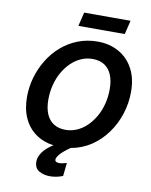

<svg xmlns="http://www.w3.org/2000/svg" viewBox="-112 -961 990 1256"><g transform="rotate(10 382.5 -333.5)"><path d="M307.5 213.2Q267 213.2 235.6 195.5Q204.2 177.8 204.2 133Q204.2 103 226.6 71Q249 39 296.5 9.2Q295.5 9.5 294.8 9.5Q294 9.5 293 9.5Q225.5 -0.5 175.4 -36.6Q125.2 -72.8 97.9 -132.4Q70.5 -192 70.5 -272.8Q70.5 -339.2 89 -403Q107.5 -466.8 141.8 -522.2Q176 -577.8 224.5 -619.8Q273 -661.8 333.5 -685.2Q394 -708.8 464 -708.8Q542.5 -708.8 603.6 -675Q664.8 -641.2 700 -577.2Q735.2 -513.2 735.2 -422Q735.2 -346.8 712.4 -275.6Q689.5 -204.5 647 -145.4Q604.5 -86.2 544.6 -46Q484.8 -5.8 409.8 7.5Q362.2 40.8 343.5 63.1Q324.8 85.5 324.8 99.2Q324.8 109 332.5 113.4Q340.2 117.8 354 117.8Q366.8 117.8 381.1 113.9Q395.5 110 402.5 108.2L393.2 196.2Q374.8 203.8 352.8 208.5Q330.8 213.2 307.5 213.2ZM355.5 -103.5Q395 -103.5 431 -119.4Q467 -135.2 496.6 -164Q526.2 -192.8 548.5 -231.5Q570.8 -270.2 582.8 -317.4Q594.8 -364.5 594.8 -415.8Q594.8 -469.8 578.8 -509.1Q562.8 -548.5 530.8 -569.8Q498.8 -591 450.2 -591Q410.8 -591 374.8 -575.1Q338.8 -559.2 309.1 -530.5Q279.5 -501.8 257.2 -463Q235 -424.2 223 -377.2Q211 -330.2 211 -279Q211 -225 227 -185.5Q243 -146 275.5 -124.8Q308 -103.5 355.5 -103.5ZM320.8 -788 343.2 -880H651.2L629 -788Z"/></g></svg>

Font: Ubuntu Sans
Style: Italic
Weight: 400
Italic angle: -13.5°
Designer: Dalton Maag Ltd
Foundry: Dalton Maag Ltd
Version: Version 1.006